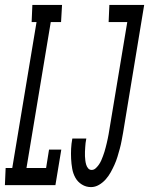

<svg xmlns="http://www.w3.org/2000/svg" viewBox="-55 -755 608 783"><path d="M-35 0 -32 -70H-5L94 -665H74L77 -735H198L194 -665H152L53 -70H133L145 -145H195L171 0ZM316 8Q296 8 279 -2.5Q262 -13 252.5 -30Q243 -47 239.5 -67Q236 -87 235 -107.5Q234 -128 235 -148.5Q236 -169 240 -190H297Q295 -181 294 -172Q293 -163 292.5 -154Q292 -145 291.5 -136Q291 -127 291.5 -118Q292 -109 293 -100.5Q294 -92 296.5 -83.5Q299 -75 304.5 -68.5Q310 -62 319 -62Q328 -62 335.5 -69Q343 -76 348.5 -84Q354 -92 358 -101Q362 -110 365 -118.5Q368 -127 371 -136Q374 -145 376 -154Q378 -163 380.5 -172Q383 -181 384.5 -190Q386 -199 388 -208Q390 -217 391 -226L464 -665H388L391 -735H533L447 -214Q444 -198 441 -181.5Q438 -165 433.5 -148.5Q429 -132 424 -115.5Q419 -99 412 -83.5Q405 -68 396.5 -52.5Q388 -37 376 -23.5Q364 -10 348.5 -1Q333 8 316 8Z"/></svg>

Font: Iosevka Slab
Style: Italic
Weight: 400
Italic angle: -9°
Monospace: yes
Designer: Belleve Invis
Foundry: Belleve Invis
Version: Version 11.1.0; ttfautohint (v1.8.3)